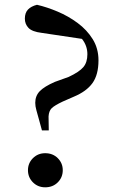

<svg xmlns="http://www.w3.org/2000/svg" viewBox="-20 -777 495 811"><path d="M170.9 14.2Q140.1 14.2 119.1 -6.8Q98.1 -27.8 98.1 -58.1Q98.1 -87.9 119.1 -108.9Q140.1 -129.9 170.9 -129.9Q203.1 -129.9 224.1 -108.9Q245.1 -87.9 245.1 -58.1Q245.1 -27.8 224.1 -6.8Q203.1 14.2 170.9 14.2ZM396 -522Q396 -461.4 370.6 -426Q345.2 -390.6 291 -368.2L245.1 -348.1Q210 -331.5 198.2 -319.8Q186.5 -308.1 185.1 -285.2L186 -226.1H157.2L146 -267.1Q138.7 -293.9 133.8 -311Q128.9 -328.1 128.9 -342.8Q128.9 -372.1 147.9 -391.8Q167 -411.6 211.9 -431.2L270 -452.1Q314.9 -473.1 332 -493.4Q349.1 -513.7 349.1 -547.9Q349.1 -584 326.2 -612.8L155.8 -638.2Q115.7 -643.1 100.3 -659.2Q85 -675.3 85 -698.2Q85 -722.7 98.1 -736.6Q111.3 -750.5 136.2 -756.8Q178.2 -747.1 223.4 -728Q268.6 -709 307.9 -679.9Q347.2 -650.9 371.6 -611.6Q396 -572.3 396 -522Z"/></svg>

Font: Source Han Serif TW SemiBold
Style: Regular
Weight: 600
Designer: Ryoko NISHIZUKA Ë•øÂ°öÊ∂ºÂ≠ê (kana & ideographs); Frank Grie√ühammer (Latin, Greek & Cyrillic); Wenlong ZHANG Âº†ÊñáÈæô 
Foundry: Adobe
Version: Version 2.003;hotconv 1.1.1;makeotfexe 2.6.0